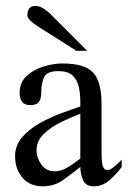

<svg xmlns="http://www.w3.org/2000/svg" viewBox="-20 -636 442 664"><path d="M400.9 -84V-58.6Q384.3 -36.1 359.9 -13.9Q335.4 8.3 304.7 8.3Q276.4 8.3 267.1 -13.2Q257.8 -34.7 257.8 -58.6Q228.5 -35.2 198.2 -13.4Q168 8.3 128.4 8.3Q82.5 8.3 57.4 -21.7Q32.2 -51.8 32.2 -96.2Q32.2 -132.8 56.2 -160.9Q80.1 -189 116.5 -209.5Q152.8 -230 191.2 -244.1Q229.5 -258.3 257.8 -267.6V-284.2Q257.8 -311.5 252.4 -335.7Q247.1 -359.9 231 -375Q214.8 -390.1 182.1 -390.1Q142.1 -390.1 132.3 -368.9Q122.6 -347.7 122.6 -314.5Q122.6 -294.9 114.7 -283.7Q106.9 -272.5 85 -272.5Q64.5 -272.5 56.2 -284.2Q47.9 -295.9 47.9 -314.5Q47.9 -351.1 72.3 -373.5Q96.7 -396 131.1 -406.2Q165.5 -416.5 195.8 -416.5Q272.5 -416.5 301.8 -385.3Q331.1 -354 331.1 -278.3V-140.6Q331.1 -123.5 331.3 -102.3Q331.5 -81.1 333.5 -69.8Q334.5 -61.5 338.9 -54.7Q343.3 -47.9 352.5 -47.9Q359.4 -47.9 369.1 -55.2Q378.9 -62.5 387.9 -71Q397 -79.6 400.9 -84ZM257.8 -87.9V-242.7Q228 -231.4 192.6 -214.4Q157.2 -197.3 131.8 -173.1Q106.4 -148.9 106.4 -116.7Q106.4 -90.3 123 -66.9Q139.6 -43.5 169.4 -43.5Q192.4 -43.5 216.1 -58.3Q239.7 -73.2 257.8 -87.9ZM281.2 -460.4H244.1L114.7 -542.5Q74.7 -567.9 74.7 -582Q74.7 -615.7 102.5 -615.7Q126 -615.7 155.3 -586.4Z"/></svg>

Font: Scheherazade New
Style: Regular
Weight: 400
Designer: SIL International
Foundry: SIL International
Version: Version 4.000